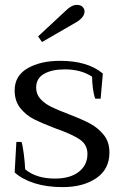

<svg xmlns="http://www.w3.org/2000/svg" viewBox="-20 -756 504 786"><path d="M136 -607 250 -713Q273 -736 295 -736Q310 -736 318 -728Q326 -720 326 -709Q326 -686 294 -666L152 -584ZM40 -50 47 -175H68Q73 -161 77.5 -125Q82 -89 83 -63Q128 -25 205 -25Q267 -25 302.5 -52.5Q338 -80 338 -126Q338 -164 306 -185.5Q274 -207 208 -230Q153 -251 120 -267.5Q87 -284 63.5 -313Q40 -342 40 -386Q40 -446 93 -476.5Q146 -507 226 -507Q339 -507 401 -455L392 -352H370Q364 -367 360.5 -393Q357 -419 357 -442Q312 -472 245 -472Q192 -472 160 -453.5Q128 -435 128 -397Q128 -370 145.5 -351Q163 -332 189 -319Q215 -306 260 -289Q315 -268 348 -250.5Q381 -233 404.5 -204Q428 -175 428 -132Q428 -63 374 -26.5Q320 10 237 10Q171 10 121 -6Q71 -22 40 -50Z"/></svg>

Font: Trirong
Style: Regular
Weight: 400
Designer: Katatrad Team
Foundry: CadsonDemak
Version: Version 1.001